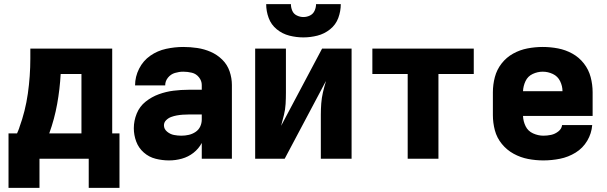

<svg xmlns="http://www.w3.org/2000/svg" viewBox="-20 -764 2920 924"><path d="M555 140V-122H520V-530H126V-483Q126 -398 114 -313.5Q102 -229 73 -150V-149Q70 -142 68 -136L62 -122H21V0H407V140ZM217 -122Q242 -191 255 -263Q268 -335 272 -408H372V-122ZM170 140V0H21V140Z M794 8Q825 8 855.5 -0.5Q886 -9 911 -28.5Q936 -48 951 -76V0H1096V-355Q1096 -388 1085 -420.5Q1074 -453 1049.5 -477Q1025 -501 994 -514.5Q963 -528 929.5 -533Q896 -538 862 -538Q821 -538 779.5 -529Q738 -520 703.5 -496Q669 -472 649.5 -433.5Q630 -395 630 -353H775Q775 -374 788.5 -390.5Q802 -407 822 -413Q842 -419 862 -419Q883 -419 903.5 -414Q924 -409 937.5 -392Q951 -375 951 -355V-332H887Q851 -332 815 -327.5Q779 -323 744.5 -310.5Q710 -298 681 -275Q652 -252 638 -217.5Q624 -183 624 -147Q624 -114 635.5 -83Q647 -52 672 -30Q697 -8 729 0Q761 8 793 8ZM853 -111Q835 -111 817 -114.5Q799 -118 784 -130.5Q769 -143 769 -161Q769 -175 779.5 -185.5Q790 -196 803.5 -201Q817 -206 831 -208.5Q845 -211 859 -212Q873 -213 887 -213H951V-189Q951 -171 943.5 -155Q936 -139 921 -129Q906 -119 888.5 -115Q871 -111 853 -111Z M1208 0H1350L1549 -375Q1549 -375 1548 -373V-371Q1540 -345 1534 -319Q1528 -293 1526 -266Q1524 -239 1524 -212V0H1672V-530H1530L1331 -155Q1332 -156 1332 -157L1333 -159Q1340 -185 1346.5 -211Q1353 -237 1354.5 -264Q1356 -291 1356 -318V-530H1208ZM1440 -584Q1474 -584 1507.5 -592.5Q1541 -601 1568.5 -623Q1596 -645 1608 -677.5Q1620 -710 1620 -744H1501Q1501 -728 1494 -712.5Q1487 -697 1472 -689.5Q1457 -682 1440 -682Q1424 -682 1408.5 -689.5Q1393 -697 1386.5 -712.5Q1380 -728 1380 -744H1261Q1261 -710 1273 -677.5Q1285 -645 1312 -623Q1339 -601 1372.5 -592.5Q1406 -584 1440 -584Z M1942 0H2090V-408H2260V-530H1772V-408H1942Z M2595 8Q2635 8 2675 0Q2715 -8 2750 -29.5Q2785 -51 2806 -86.5Q2827 -122 2830 -162H2685Q2683 -144 2667 -131.5Q2651 -119 2632.5 -115Q2614 -111 2595 -111Q2570 -111 2545.5 -122Q2521 -133 2509.5 -156.5Q2498 -180 2497 -206H2832V-320Q2832 -357 2822.5 -393Q2813 -429 2790 -458.5Q2767 -488 2734.5 -506Q2702 -524 2665.5 -531Q2629 -538 2592 -538Q2555 -538 2518.5 -531Q2482 -524 2449.5 -506Q2417 -488 2394 -458.5Q2371 -429 2361.5 -393Q2352 -357 2352 -320V-210Q2352 -173 2361.5 -137Q2371 -101 2395 -71.5Q2419 -42 2452 -24Q2485 -6 2521.5 1Q2558 8 2595 8ZM2497 -325Q2498 -350 2509 -373.5Q2520 -397 2543.5 -408Q2567 -419 2592 -419Q2617 -419 2640.5 -408Q2664 -397 2675.5 -373.5Q2687 -350 2687 -325Z"/></svg>

Font: Iosevka Sparkle Heavy
Style: Regular
Weight: 900
Designer: Belleve Invis
Foundry: Belleve Invis
Version: Version 4.5.0; ttfautohint (v1.8.3)